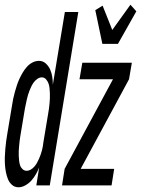

<svg xmlns="http://www.w3.org/2000/svg" viewBox="-43 -786 598 814"><path d="M391 -600 361 -743 392 -762 433 -659 510 -766 535 -738 457 -600ZM36 8Q19 8 7.5 -2.5Q-4 -13 -9.5 -27Q-15 -41 -18 -56.5Q-21 -72 -22 -88Q-23 -104 -22.5 -120.5Q-22 -137 -20.5 -153.5Q-19 -170 -17 -186.5Q-15 -203 -12 -219L8 -339Q10 -353 13 -367.5Q16 -382 20 -396Q24 -410 28.5 -424Q33 -438 39 -451Q45 -464 52.5 -477Q60 -490 70.5 -502Q81 -514 94.5 -521Q108 -528 122 -528Q139 -528 151 -517Q163 -506 169.5 -491.5Q176 -477 178.5 -460.5Q181 -444 181 -427L232 -735H289L168 0H111L123 -76Q117 -61 109 -47Q101 -33 90.5 -21Q80 -9 65 -0.5Q50 8 36 8ZM220 0 231 -70 436 -450H294L306 -520H516L504 -450L299 -70H441L430 0ZM70 -62Q79 -62 87.5 -67Q96 -72 102.5 -79.5Q109 -87 113.5 -95Q118 -103 122 -112Q126 -121 129 -129.5Q132 -138 134.5 -147Q137 -156 138.5 -165Q140 -174 141 -183L161 -303Q163 -314 164.5 -325Q166 -336 167 -347Q168 -358 168.5 -369Q169 -380 168.5 -390.5Q168 -401 167 -412Q166 -423 162.5 -432.5Q159 -442 152 -450Q145 -458 134 -458Q125 -458 116 -452Q107 -446 101 -438Q95 -430 90.5 -421Q86 -412 82.5 -403Q79 -394 76 -384.5Q73 -375 71 -365.5Q69 -356 67 -346.5Q65 -337 63 -328L43 -208Q41 -197 40 -187Q39 -177 38 -166.5Q37 -156 36.5 -145.5Q36 -135 36.5 -125Q37 -115 38 -105Q39 -95 42 -85.5Q45 -76 52.5 -69Q60 -62 70 -62Z"/></svg>

Font: Iosevka SS18
Style: Italic
Weight: 400
Italic angle: -9°
Monospace: yes
Designer: Belleve Invis
Foundry: Belleve Invis
Version: Version 25.1.1; ttfautohint (v1.8.4)